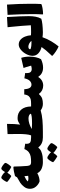

<svg xmlns="http://www.w3.org/2000/svg" viewBox="1022 -1718 944 3029"><g transform="rotate(-90 1494.5 -204.0)"><path d="M476 -93Q476 -45 470 -22.5Q464 0 449 0Q395 0 347.5 -20Q300 -40 276 -88Q211 -52 148 -52Q103 -66 66.5 -107Q30 -148 30 -205Q30 -256 61.5 -296Q93 -336 123 -355.5Q153 -375 211 -407Q215 -414 221 -424.5Q227 -435 232 -440Q256 -448 301.5 -456.5Q347 -465 373 -465L381 -458Q383 -347 391 -246Q394 -213 407.5 -199.5Q421 -186 449 -186Q465 -186 470.5 -163Q476 -140 476 -93ZM195 -228Q205 -228 235 -232Q231 -260 229 -291Q201 -279 181 -267Q161 -255 146 -237Q167 -228 195 -228ZM375 -498Q356 -506 327 -525.5Q298 -545 284 -561Q274 -543 258 -524Q242 -505 232 -498Q212 -507 181 -528.5Q150 -550 137 -565Q143 -586 167 -621Q191 -656 207 -656Q223 -656 255 -633.5Q287 -611 294 -596Q308 -621 323 -638.5Q338 -656 350 -656Q366 -656 400.5 -631.5Q435 -607 438 -593Q440 -578 416 -544Q392 -510 375 -498Z M867 -93Q867 -45 861 -22.5Q855 0 840 0Q738 0 685 -70H676Q655 -40 617 -25Q580 -10 544 -5Q508 0 449 0Q434 0 428 -22.5Q422 -45 422 -93Q422 -140 427.5 -163Q433 -186 449 -186Q504 -186 541 -193Q578 -200 608 -223Q638 -246 657 -292L741 -279Q740 -271 740 -257Q740 -215 762 -200.5Q784 -186 840 -186Q856 -186 861.5 -163Q867 -140 867 -93ZM687 228Q668 220 639 200.5Q610 181 596 165Q586 183 570 202Q554 221 544 228Q524 219 493 197.5Q462 176 449 161Q455 140 479 105Q503 70 519 70Q535 70 567 92.5Q599 115 606 130Q620 105 635 87.5Q650 70 662 70Q678 70 712.5 94.5Q747 119 750 133Q752 148 728 182Q704 216 687 228Z M1397 -93Q1397 -45 1391 -22.5Q1385 0 1370 0Q1313 0 1267 -35Q1196 -14 1113.5 -7Q1031 0 928 0H840Q825 0 819 -22.5Q813 -45 813 -93Q813 -140 818.5 -163Q824 -186 840 -186H873Q885 -218 890 -269Q895 -320 895 -403Q895 -435 893 -533V-557L1054 -566Q1054 -438 1043 -359Q1089 -394 1125 -398Q1133 -399 1148 -399Q1228 -399 1277.5 -343.5Q1327 -288 1329 -186H1370Q1386 -186 1391.5 -163Q1397 -140 1397 -93ZM1060 -171Q1120 -171 1164.5 -176Q1209 -181 1215 -192Q1209 -208 1188 -217.5Q1167 -227 1139 -227Q1101 -227 1057 -213.5Q1013 -200 973 -174Q1010 -171 1060 -171Z M2115 -210Q2115 -157 2104.5 -109Q2094 -61 2074 -29Q2006 3 1942 3Q1895 3 1858.5 -15.5Q1822 -34 1800 -70H1791Q1769 -34 1734.5 -14.5Q1700 5 1658 5Q1619 5 1584.5 -12.5Q1550 -30 1530 -60H1521Q1488 -23 1453.5 -11.5Q1419 0 1370 0Q1355 0 1349 -22.5Q1343 -45 1343 -93Q1343 -140 1348.5 -163Q1354 -186 1370 -186Q1411 -186 1438.5 -191.5Q1466 -197 1489 -220.5Q1512 -244 1518 -294H1601Q1606 -180 1673 -180Q1707 -180 1733.5 -207Q1760 -234 1773 -292L1857 -279Q1855 -261 1855 -253Q1855 -176 1920 -176Q1941 -176 1973 -185Q1964 -223 1951.5 -260Q1939 -297 1936 -305L2096 -342Q2115 -285 2115 -210Z M2526 -93Q2526 -45 2520 -22.5Q2514 0 2499 0Q2462 0 2421 -6Q2396 67 2356 133.5Q2316 200 2276 248Q2244 236 2196.5 204.5Q2149 173 2125 146Q2128 142 2132.5 138Q2137 134 2141 129Q2225 42 2267 -21Q2208 -34 2168 -70.5Q2128 -107 2128 -162Q2128 -211 2155 -262.5Q2182 -314 2223.5 -347.5Q2265 -381 2306 -381Q2350 -381 2382 -353Q2414 -325 2431.5 -281Q2449 -237 2452 -188Q2484 -186 2499 -186Q2515 -186 2520.5 -163Q2526 -140 2526 -93ZM2282 -183Q2306 -180 2332 -180Q2354 -180 2364 -181Q2347 -202 2321.5 -215.5Q2296 -229 2272 -229Q2254 -229 2242.5 -221.5Q2231 -214 2231 -200Q2237 -189 2282 -183Z M2754 -223Q2754 -164 2745 -115Q2736 -66 2713 -25Q2644 -3 2499 0Q2484 0 2478 -22.5Q2472 -45 2472 -93Q2472 -140 2477.5 -163Q2483 -186 2499 -186Q2565 -186 2610 -190Q2608 -250 2600.5 -333Q2593 -416 2585 -498L2579 -557L2740 -566Q2754 -332 2754 -223Z M2781 -2Q2786 -82 2786 -168Q2786 -329 2774 -557L2936 -566Q2949 -374 2949 -202Q2949 -93 2945 -25Q2924 -13 2878 -5.5Q2832 2 2787 3Z"/></g></svg>

Font: Lalezar
Style: Regular
Weight: 400
Designer: Borna Izadpanah
Foundry: Borna Izadpanah
Version: Version 1.003